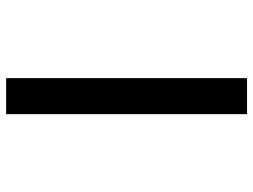

<svg xmlns="http://www.w3.org/2000/svg" viewBox="-122 -570 843 640"><g transform="rotate(90 300.0 -250.5)"><path d="M241 151V-652H361V151Z"/></g></svg>

Font: Inconsolata Expanded ExtraBold
Style: Regular
Weight: 800
Width: 7
Monospace: yes
Designer: Raph Levien, Cyreal, Brenton Simpson
Foundry: Raph Levien, Cyreal, Google
Version: Version 3.001; ttfautohint (v1.8.2.53-6de2)